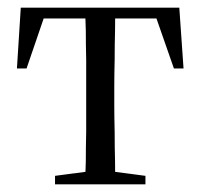

<svg xmlns="http://www.w3.org/2000/svg" viewBox="-20 -479 521 499"><path d="M24 -301H49L100 -450L62 -431H420L380 -450L432 -301H457L446 -459H34ZM123 0H358V-22L252 -36H229L123 -22ZM201 0H280Q279 -22 279 -59Q278 -96 278 -136Q277 -175 277 -206V-253Q277 -284 278 -324Q278 -363 279 -400Q279 -437 280 -459H201Q202 -437 203 -400Q203 -363 204 -324Q204 -284 204 -253V-206Q204 -175 204 -136Q203 -96 203 -59Q202 -22 201 0Z"/></svg>

Font: Source Serif 4 48pt
Style: Regular
Weight: 400
Designer: Frank Grie√ühammer
Foundry: Adobe Systems Incorporated
Version: Version 4.004;hotconv 1.0.116;makeotfexe 2.5.65601